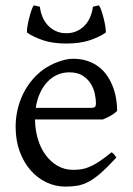

<svg xmlns="http://www.w3.org/2000/svg" viewBox="-20 -691 502 726"><path d="M242.2 -417.5Q216.8 -417.5 195.6 -407.7Q174.3 -397.9 158 -380.1Q141.6 -362.3 130.6 -337.6Q119.6 -313 115.2 -283.2H324.2Q335.4 -283.2 339.1 -286.9Q342.8 -290.5 342.8 -300.8Q342.8 -314 339.1 -333.7Q335.4 -353.5 324.5 -372.3Q313.5 -391.1 293.7 -404.3Q273.9 -417.5 242.2 -417.5ZM422.9 -272Q414.1 -262.2 399.4 -253.9Q384.8 -245.6 369.1 -239.3H112.3Q112.8 -201.2 122.8 -166.7Q132.8 -132.3 151.6 -106.2Q170.4 -80.1 197 -64.5Q223.6 -48.8 256.8 -48.8Q272 -48.8 286.4 -50.8Q300.8 -52.7 317.4 -59.6Q334 -66.4 354.2 -79.6Q374.5 -92.8 401.9 -115.2Q408.2 -111.8 412.8 -105.5Q417.5 -99.1 419.9 -95.2Q387.2 -59.6 362.5 -37.8Q337.9 -16.1 316.2 -4.4Q294.4 7.3 273.2 11Q252 14.6 227.1 14.6Q189.5 14.6 155.5 -1.5Q121.6 -17.6 95.7 -47.1Q69.8 -76.7 54.4 -118.4Q39.1 -160.2 39.1 -211.9Q39.1 -244.6 46.4 -276.4Q53.7 -308.1 67.6 -336.4Q81.5 -364.7 101.6 -388.7Q121.6 -412.6 147 -430.2Q157.7 -437.5 171.1 -444.6Q184.6 -451.7 199.2 -457Q213.9 -462.4 228.3 -465.6Q242.7 -468.8 255.9 -468.8Q287.6 -468.8 312.5 -460Q337.4 -451.2 356 -436.3Q374.5 -421.4 387.2 -401.6Q399.9 -381.8 408 -359.9Q416 -337.9 419.4 -315.2Q422.9 -292.5 422.9 -272ZM231 -526.4Q179.7 -526.4 143.3 -538.6Q106.9 -550.8 82 -567.9Q81.1 -573.7 83.3 -588.4Q85.4 -603 89.4 -619.1Q93.3 -635.3 98.1 -649.9Q103 -664.6 107.9 -670.9L130.9 -665.5Q132.8 -646.5 140.1 -628.4Q147.5 -610.4 159.9 -596.4Q172.4 -582.5 190.2 -574Q208 -565.4 231 -565.4Q253.9 -565.4 271.7 -574Q289.6 -582.5 302 -596.4Q314.5 -610.4 321.8 -628.4Q329.1 -646.5 331.1 -665.5L354 -670.9Q358.9 -664.6 363.8 -649.9Q368.7 -635.3 372.6 -619.1Q376.5 -603 378.7 -588.4Q380.9 -573.7 379.9 -567.9Q355.5 -550.8 318.8 -538.6Q282.2 -526.4 231 -526.4Z"/></svg>

Font: Noto Serif Devanagari
Style: Regular
Weight: 400
Designer: Monotype Design Team
Foundry: Monotype Imaging Inc.
Version: Version 1.01